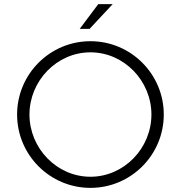

<svg xmlns="http://www.w3.org/2000/svg" viewBox="-20 -906 878 932"><path d="M367 -766H415L527 -886H457ZM63 -350C63 -153.5 222.5 6 419 6C615.5 6 775 -153.5 775 -350C775 -546.5 615.5 -706 419 -706C222.5 -706 63 -546.5 63 -350ZM123 -350C123 -513.4 255.6 -652 419 -652C582.4 -652 715 -513.4 715 -350C715 -186.6 582.4 -48 419 -48C255.6 -48 123 -186.6 123 -350Z"/></svg>

Font: Resamitz
Style: Regular
Weight: 500
Designer: gluk
Foundry: gluk
Version: Version 0.047